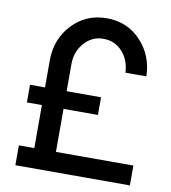

<svg xmlns="http://www.w3.org/2000/svg" viewBox="-81 -787 762 857"><g transform="rotate(10 300.0 -358.5)"><path d="M565 -90V0H46V-90H116V-285H48V-365H116V-488Q116 -584 178.5 -650.5Q241 -717 335 -717Q428 -717 489.5 -651.5Q551 -586 553 -492H458Q456 -548 422 -586Q388 -624 335 -624Q284 -624 249 -584Q214 -544 214 -488V-365H370V-285H214V-90Z"/></g></svg>

Font: Simpel Medium
Style: Regular
Weight: 500
Designer: Janko Jovanovic
Version: Version 1.048;PS 001.048;hotconv 1.0.88;makeotf.lib2.5.64775